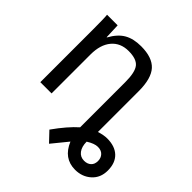

<svg xmlns="http://www.w3.org/2000/svg" viewBox="-192 -699 1068 1068"><g transform="rotate(45 342.5 -165.0)"><path d="M402.8 21V-335Q402.8 -412.1 379.4 -441.2Q356 -470.2 293.9 -470.2Q230 -470.2 193.6 -426.8Q157.2 -383.3 157.2 -306.2V0H68.8V-416Q68.8 -507.8 65.9 -527.8H148.9Q149.9 -526.9 149.9 -515.1Q151.9 -482.9 152.8 -438H154.8Q184.6 -492.2 224.4 -515.1Q264.2 -538.1 324.2 -538.1Q412.1 -538.1 451.7 -494.6Q491.2 -451.2 491.2 -352.1V-30.8Q527.3 -42 553.2 -42Q614.3 -42 648.2 -9.8Q682.1 22.5 682.1 82Q682.1 139.2 643.8 173.6Q605.5 208 549.8 208Q459.5 208 420.9 115.2L345.2 208L291 150.9Q350.6 66.9 402.8 21ZM606 83Q606 59.1 591.3 43.5Q576.7 27.8 549.8 27.8Q522.9 27.8 484.9 51.8Q484.9 90.8 502.4 114Q520 137.2 549.8 137.2Q575.2 137.2 590.6 123Q606 108.9 606 83Z"/></g></svg>

Font: Libra Sans Modern
Style: Regular
Weight: 400
Foundry: Stefan Peev, Context Ltd
Version: Version 1.000